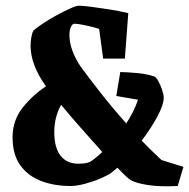

<svg xmlns="http://www.w3.org/2000/svg" viewBox="-20 -640 662 672"><path d="M256 -620Q269 -620 297 -616.5Q325 -613 360 -607.5Q395 -602 429 -594L417 -435H341L327 -539Q305 -546 278.5 -551.5Q252 -557 241 -557Q233 -557 228 -545.5Q223 -534 223 -518Q223 -490 234 -461Q245 -432 263 -406Q290 -369 331.5 -316Q373 -263 422 -208Q435 -228 445.5 -249Q456 -270 463 -291L387 -304L401 -388Q433 -387 463 -384Q493 -381 518 -373Q526 -371 534 -356.5Q542 -342 547.5 -325Q553 -308 553 -299Q553 -273 530.5 -231.5Q508 -190 476 -148Q493 -130 510.5 -113Q528 -96 545 -80L622 -56L602 11Q541 14 500.5 8Q460 2 440 -8Q434 -11 421 -23Q408 -35 391 -53Q377 -41 365 -32Q354 -25 329.5 -14.5Q305 -4 276.5 3.5Q248 11 227 11Q170 11 124 -6.5Q78 -24 51 -61.5Q24 -99 24 -160Q24 -219 59.5 -263.5Q95 -308 141 -338Q87 -413 87 -480Q87 -493 89.5 -508.5Q92 -524 97 -533Q108 -543 130.5 -558Q153 -573 179 -587Q205 -601 226 -610.5Q247 -620 256 -620ZM170 -177Q170 -123 192 -95Q214 -67 254 -67Q262 -67 273 -68Q284 -69 294 -73Q308 -80 338 -108Q304 -146 265.5 -189.5Q227 -233 194 -273Q170 -231 170 -177Z"/></svg>

Font: Grenze Gotisch ExtraBold
Style: Regular
Weight: 800
Designer: Renata Polastri
Foundry: Omnibus-Type
Version: Version 1.001